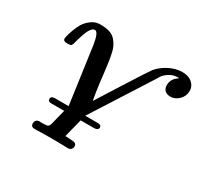

<svg xmlns="http://www.w3.org/2000/svg" viewBox="-137 -636 1060 1011"><g transform="rotate(30 393.0 -131.0)"><path d="M77.1 -298.8Q78.1 -304.7 80.6 -315.9Q83 -327.1 92.5 -354Q102.1 -380.9 115 -401.4Q127.9 -421.9 151.4 -439Q174.8 -456.1 204.1 -456.1Q237.3 -456.1 260.3 -449Q283.2 -441.9 298.1 -424.6Q313 -407.2 321.5 -387.2Q330.1 -367.2 335.9 -332Q341.8 -296.9 345.5 -265.4Q349.1 -233.9 355.5 -182.4Q361.8 -130.9 370.1 -86.9Q375 -95.7 464.1 -235.8Q553.2 -376 560.1 -383.8Q584 -413.6 624 -434.3Q664.1 -455.1 705.1 -455.1Q741.2 -455.1 763.7 -436Q786.1 -417 786.1 -387.2Q786.1 -356.4 763.7 -333.7Q741.2 -311 711.9 -311Q690.9 -311 678.5 -322.5Q666 -334 666 -354Q666 -395 705.1 -418Q704.1 -418 701.2 -418.5Q698.2 -418.9 696.8 -418.9Q668.9 -418.9 645.5 -404.1Q622.1 -389.2 612.8 -374L604 -358.9L375 0H453.1Q461.9 0 468 4.4Q474.1 8.8 473.1 18.1Q470.2 33.2 446.8 33.2H366.2L337.9 145Q361.8 147 375 147H378.9Q406.7 147 407.2 168.9Q407.2 178.7 400.1 186.3Q393.1 193.8 379.9 193.8Q377 193.8 364 193.4Q351.1 192.9 328.1 192.4Q305.2 191.9 279.1 191.9Q252.9 191.9 230 192.4Q207 192.9 194.6 193.4Q182.1 193.8 179.2 193.8Q156.2 193.8 155.8 173.8Q155.8 146 185.1 146L188 147H189Q221.2 147 229.5 144Q237.8 141.1 242.2 127.9L266.1 33.2H187Q167 33.2 167 17.1Q167 0 191.9 0H273.9L226.1 -342.8Q214.8 -417 193.8 -417Q181.6 -417 170.9 -402.1Q160.2 -387.2 152.1 -364Q144 -340.8 140.6 -328.9Q137.2 -316.9 134.8 -307.1Q131.8 -293 127 -287.6Q122.1 -282.2 108.9 -282.2H102.1Q77.1 -281.7 77.1 -298.8Z"/></g></svg>

Font: CMU Serif
Style: BoldItalic
Weight: 700
Italic angle: -14.04°
Version: Version 0.7.0